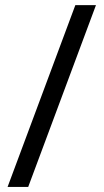

<svg xmlns="http://www.w3.org/2000/svg" viewBox="-20 -734 407 754"><path d="M356.9 -713.9 90.8 0H9.8L275.9 -713.9Z"/></svg>

Font: f02075841
Style: Regular
Weight: 400
Foundry: Ascender Corporation
Version: Version 1.10